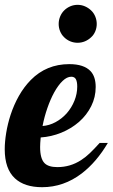

<svg xmlns="http://www.w3.org/2000/svg" viewBox="-33 -777 471 803"><path d="M235.4 -621.1Q224.6 -631.3 218.5 -646Q212.4 -660.6 212.4 -676.8Q212.4 -692.9 218.5 -707.8Q224.6 -722.7 235.4 -733.4Q246.1 -744.1 260.7 -750.5Q275.4 -756.8 291.5 -756.8Q307.6 -756.8 322.3 -750.5Q336.9 -744.1 348.1 -733.4Q359.4 -722.7 365.5 -707.8Q371.6 -692.9 371.6 -676.8Q371.6 -660.6 365.5 -646Q359.4 -631.3 348.1 -621.1Q336.9 -610.4 322.3 -604.2Q307.6 -598.1 291.5 -598.1Q275.4 -598.1 260.7 -604.2Q246.1 -610.4 235.4 -621.1ZM29.3 -31.2Q-13.2 -70.8 -13.2 -152.8Q-13.2 -183.6 -7.1 -221.2Q-1 -258.8 11.2 -296.4Q24.9 -338.4 46.1 -376Q67.4 -413.6 95.7 -442.4Q161.1 -508.8 256.8 -508.8Q317.9 -508.8 345.7 -479.5Q367.2 -456.5 367.2 -413.1Q367.2 -370.6 348.6 -333.3Q330.1 -295.9 297.4 -267.1Q264.6 -238.8 223.1 -221.9Q181.6 -205.1 137.2 -202.1Q134.8 -176.8 134.8 -162.1Q134.8 -113.3 153.3 -94.7Q169.4 -78.1 207 -78.1Q261.2 -78.1 306.2 -107.4Q325.2 -119.6 342.8 -136.5Q360.4 -153.3 383.8 -179.2H418Q370.6 -99.1 309.1 -51.8Q233.4 5.9 143.1 5.9Q69.3 5.9 29.3 -31.2ZM246.1 -303.2Q266.6 -326.7 278.3 -355.7Q290 -384.8 290 -415Q290 -435.1 284.4 -445.6Q278.8 -456.1 265.1 -456.1Q247.1 -456.1 228.8 -438.5Q210.4 -420.9 193.4 -390.1Q177.7 -361.3 165 -324.7Q152.3 -288.1 145 -250Q172.9 -252 199.2 -266.1Q225.6 -280.3 246.1 -303.2Z"/></svg>

Font: Pattaya
Style: Regular
Weight: 400
Designer: Pablo Impallari / Thai characters Designed by Thanarat Vachiruckul and Suppakit Chalermlarp
Foundry: Pablo Impallari
Version: Version 2.001